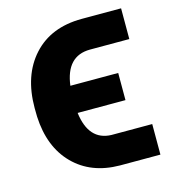

<svg xmlns="http://www.w3.org/2000/svg" viewBox="-87 -608 617 687"><g transform="rotate(-15 221.5 -264.0)"><path d="M353.5 -213.9H176.3Q189.5 -108.9 272.9 -106.4H423.8V6.8H273.9Q167.5 5.9 102.8 -59.6Q38.1 -125 32.7 -238.3L32.2 -270.5Q32.2 -391.1 97.4 -462.9Q162.6 -534.7 276.9 -535.2H423.3V-421.4H277.3Q189.9 -420.9 176.3 -314.5H353.5Z"/></g></svg>

Font: Roboto
Style: Bold
Weight: 700
Designer: Google
Version: Version 2.134; 2016; ttfautohint (v1.6)